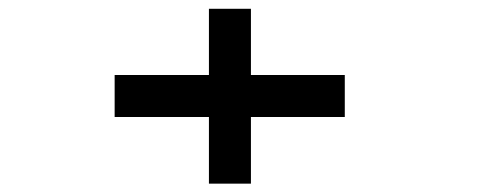

<svg xmlns="http://www.w3.org/2000/svg" viewBox="-20 -528 1112 448"><path d="M247.5 -255V-353H467.5V-507.5H565.5V-353H784.5V-255H565.5V-99.5H467.5V-255Z"/></svg>

Font: Trispace Expanded Medium
Style: Regular
Weight: 500
Width: 7
Designer: Tyler Finck
Foundry: Etcetera Type Company
Version: Version 1.210; ttfautohint (v1.8.3)